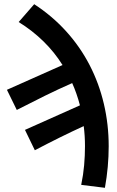

<svg xmlns="http://www.w3.org/2000/svg" viewBox="-20 -715 557 915"><path d="M480 180 367 166Q377 118 381 72Q385 26 385 -19Q385 -67 379 -114Q322 -88 265.5 -60Q209 -32 146 1L99 -96L361 -213Q346 -270 324 -319Q258 -290 195 -259Q132 -228 60 -191L13 -287L278 -405Q240 -466 187.5 -517.5Q135 -569 69 -610L143 -695Q229 -639 295.5 -565.5Q362 -492 407 -405Q452 -318 475 -220Q498 -122 498 -18Q498 80 480 180Z"/></svg>

Font: Giro Semibold
Style: Regular
Weight: 600
Designer: Paul D. Hunt
Foundry: Adobe Systems Incorporated
Version: Version 1.000;PS 1.0;hotconv 1.0.88;makeotf.lib2.5.647800